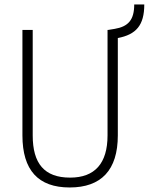

<svg xmlns="http://www.w3.org/2000/svg" viewBox="-20 -827 664 857"><path d="M291 9.8C431.6 9.8 505.9 -67.4 505.9 -222.7V-657.2C587.9 -672.9 624 -714.4 624 -807.1H579.1C579.1 -738.3 552.7 -708.5 492.2 -698.2L462.9 -693.4H460V-222.7C460 -97.7 403.3 -34.2 293 -34.2C177.2 -34.2 126 -97.7 126 -222.7V-693.4H80.1V-222.7C80.1 -67.4 150.4 9.8 291 9.8Z"/></svg>

Font: Cascadia Code PL ExtraLight
Style: Regular
Weight: 200
Monospace: yes
Designer: Aaron Bell
Foundry: Saja Typeworks
Version: Version 2404.023